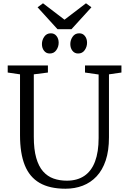

<svg xmlns="http://www.w3.org/2000/svg" viewBox="-20 -1142 778 1170"><path d="M379 8Q282.5 8 221.2 -27.5Q160 -63 131 -135.2Q102 -207.5 102 -318V-689L27 -700V-743H272V-700L186 -689V-309Q186 -231.5 200.8 -179.8Q215.5 -128 242.5 -97.5Q269.5 -67 306.2 -54Q343 -41 387 -41Q451 -41 494.2 -70.5Q537.5 -100 559.2 -158Q581 -216 581 -301V-688L498 -700V-743H720V-700L644 -689V-305Q644 -223.5 624.2 -164.5Q604.5 -105.5 568.5 -67.2Q532.5 -29 484.2 -10.5Q436 8 379 8ZM282.5 -816Q261.5 -816 248.5 -832.5Q235.5 -849 235.5 -873.5Q235.5 -898 249.8 -918.5Q264 -939 289.5 -939H290.5Q311.5 -939 324.5 -922.5Q337.5 -906 337.5 -881.5Q337.5 -857 323.2 -836.5Q309 -816 283.5 -816ZM455.5 -816Q434.5 -816 421.5 -832.5Q408.5 -849 408.5 -873.5Q408.5 -898 422.8 -918.5Q437 -939 462.5 -939H463.5Q484.5 -939 497.5 -922.5Q510.5 -906 510.5 -881.5Q510.5 -857 496.2 -836.5Q482 -816 456.5 -816ZM330.5 -964 209 -1097.5 242 -1122 373 -1022 504 -1122 537 -1097.5 415.5 -964Z"/></svg>

Font: Merriweather Light 18pt Light
Style: Regular
Weight: 300
Version: Version 2.100